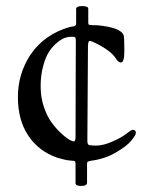

<svg xmlns="http://www.w3.org/2000/svg" viewBox="-20 -511 492 633"><path d="M270 -356C270 -369.3 271.8 -376 275.5 -376C279.2 -376 285.7 -373.7 295 -369C329.7 -351.7 352 -334.7 362 -318C367.3 -309.3 373 -305 379 -305C386.3 -305 390 -318 390 -344C390 -370 389.3 -386.7 388 -394C382 -412 352 -423.3 298 -428H286.5C282.8 -428 280.2 -428.2 278.5 -428.5L273.5 -429.5C271.8 -429.8 271 -432 271 -436V-482C271 -488 264.3 -491 251 -491C237.7 -491 231 -487.7 231 -481V-432C231 -430 230 -428.2 228 -426.5C226 -424.8 224 -424 222 -424C220 -424 216 -423.3 210 -422C154 -406 110.7 -375.3 80 -330C52.7 -288 39 -241.7 39 -191C39 -140.3 50.5 -97.8 73.5 -63.5C96.5 -29.2 128.3 -5 169 9C187 14.3 200.3 17.3 209 18C213 18.7 216.5 19 219.5 19C222.5 19 224.8 19.5 226.5 20.5C228.2 21.5 229 24.3 229 29V93C229 99 235.3 102 248 102C260.7 102 267 98.3 267 91V33C267 28.3 267.3 25.2 268 23.5C268.7 21.8 272.7 20.3 280 19C310.7 15 338.2 5.8 362.5 -8.5C386.8 -22.8 403.8 -36 413.5 -48C423.2 -60 428 -68.3 428 -73C428 -79.7 424.3 -83 417 -83C414.3 -83 407.5 -78.7 396.5 -70C385.5 -61.3 370 -52.7 350 -44C330 -35.3 312.3 -31 297 -31C281.7 -31 273 -32.2 271 -34.5C269 -36.8 268 -40.3 268 -45ZM122.5 -294C128.2 -314.7 135 -330.8 143 -342.5C151 -354.2 159.8 -363.8 169.5 -371.5C179.2 -379.2 187.7 -384.2 195 -386.5C202.3 -388.8 209.2 -390 215.5 -390C221.8 -390 225.8 -389.3 227.5 -388C229.2 -386.7 230 -382.7 230 -376C229.3 -250 229 -144.7 229 -60C229 -50 227.3 -45 224 -45C214.7 -45 200 -54.3 180 -73C169.3 -83 159.2 -94.7 149.5 -108C139.8 -121.3 131.5 -138.3 124.5 -159C117.5 -179.7 114 -202.2 114 -226.5C114 -250.8 116.8 -273.3 122.5 -294Z"/></svg>

Font: Sorts Mill Goudy
Style: Regular
Weight: 400
Version: Version 003.101